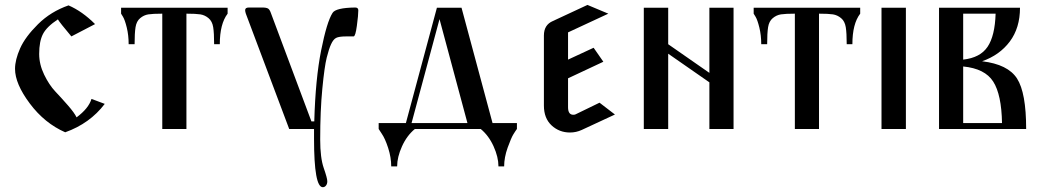

<svg xmlns="http://www.w3.org/2000/svg" viewBox="-20 -532 4311 792"><path d="M274.4 -381.8 372.1 -432.6C336.9 -467.8 300.5 -493.5 262.7 -509.8C213.9 -492.8 171.9 -467 136.7 -432.1C101.6 -397.3 77 -364.1 63 -332.5C49 -300.9 42 -272.8 42 -248C42 -207 62.3 -159.3 103 -105C143.7 -50.6 192.4 -11.1 249 13.7C316.7 -10.4 371.1 -49.5 412.1 -103.5L357.4 -124C349.6 -98 329.1 -72.6 295.9 -47.9C290 -60.2 278.2 -76.7 260.3 -97.2C242.4 -117.7 224.9 -136.9 208 -154.8C191.1 -172.7 175.8 -195.8 162.1 -224.1C148.4 -252.4 141.6 -280.9 141.6 -309.6C141.6 -344.1 146.8 -371.4 157.2 -391.6C167.6 -411.8 188.2 -432 218.8 -452.1C224 -443 242.5 -419.6 274.4 -381.8Z M649.4 0H749V-475.6C775.1 -475.6 794.3 -474.6 806.6 -472.7C819 -470.7 830.2 -465.5 840.3 -457C850.4 -448.6 856.8 -436.2 859.4 -419.9C862 -403.6 863.3 -380.2 863.3 -349.6H886.7C886.7 -405.6 897.5 -447.6 918.9 -475.6V-500H479.5V-475.6L487.3 -462.9C492.5 -454.4 497.7 -439.6 502.9 -418.5C508.1 -397.3 510.7 -374.3 510.7 -349.6H535.2C535.2 -380.2 536.5 -403.6 539.1 -419.9C541.7 -436.2 548 -448.6 558.1 -457C568.2 -465.5 579.4 -470.7 591.8 -472.7C604.2 -474.6 623.4 -475.6 649.4 -475.6Z M1300.8 43.9C1300.8 -35.5 1303.7 -105.5 1309.6 -166C1315.4 -226.6 1321.5 -269.2 1327.6 -293.9C1333.8 -318.7 1339.8 -337.2 1345.7 -349.6C1351.6 -362.6 1358.4 -371.3 1366.2 -375.5C1374 -379.7 1388 -381.8 1408.2 -381.8H1438.5C1443.7 -381.8 1448.2 -396.5 1452.1 -425.8C1456.1 -455.1 1458 -476.2 1458 -489.3C1458 -497.1 1453.8 -501 1445.3 -501C1391.3 -500.3 1360 -492.8 1351.6 -478.5C1335.9 -453.8 1320.3 -402.3 1304.7 -324.2C1289.1 -246.1 1279.6 -148.4 1276.4 -31.2H1264.6L1097.7 -477.5C1094.4 -487.3 1090.5 -493.7 1085.9 -496.6C1081.4 -499.5 1073.2 -501 1061.5 -501H1006.8C996.4 -501 991.2 -497.4 991.2 -490.2C991.2 -486.3 992.2 -481.4 994.1 -475.6L1172.9 0H1275.4V40C1275.4 173.5 1287.4 240.2 1311.5 240.2C1316.7 240.2 1321.1 238 1324.7 233.4C1328.3 228.8 1330.1 223 1330.1 215.8C1330.1 207.4 1325.2 189.1 1315.4 161.1C1305.7 133.1 1300.8 94.1 1300.8 43.9Z M1962.9 0C1985 18.2 2002.8 42.2 2016.1 71.8C2029.5 101.4 2036.1 128.9 2036.1 154.3H2059.6C2059.6 129.6 2064.5 103.7 2074.2 76.7C2084 49.6 2091.8 31.4 2097.7 22C2103.5 12.5 2108.4 5.2 2112.3 0V-24.4H2011.7L1883.8 -500H1782.2L1654.3 -24.4H1542V0L1554.7 19.5C1563.8 32.6 1572.6 52.1 1581.1 78.1C1589.5 104.2 1593.8 129.6 1593.8 154.3H1618.2C1618.2 128.9 1624.8 101.4 1638.2 71.8C1651.5 42.2 1669.3 18.2 1691.4 0ZM1677.7 -24.4 1793 -453.1 1908.2 -24.4Z M2489.3 -475.6 2403.3 -511.7 2260.7 -445.3C2236 -434.9 2223.6 -415 2223.6 -385.7V-96.7C2223.6 -61.5 2234.2 -34.2 2255.4 -14.6C2276.5 4.9 2301.8 14.6 2331.1 14.6C2348 14.6 2364.3 11.1 2379.9 3.9L2516.6 -59.6L2453.1 -108.4L2354.5 -60.5C2352.5 -59.2 2349.3 -58.6 2344.7 -58.6C2330.4 -58.6 2323.2 -69 2323.2 -89.8V-209L2468.8 -277.3L2428.7 -335L2323.2 -286.1V-398.4Z M2736.3 0V-310.5L2906.2 -192.4V0H3005.9V-500H2906.2V-231.4L2736.3 -349.6V-500H2635.7V0Z M3258.8 0H3358.4V-475.6C3384.4 -475.6 3403.6 -474.6 3416 -472.7C3428.4 -470.7 3439.6 -465.5 3449.7 -457C3459.8 -448.6 3466.1 -436.2 3468.8 -419.9C3471.4 -403.6 3472.7 -380.2 3472.7 -349.6H3496.1C3496.1 -405.6 3506.8 -447.6 3528.3 -475.6V-500H3088.9V-475.6L3096.7 -462.9C3101.9 -454.4 3107.1 -439.6 3112.3 -418.5C3117.5 -397.3 3120.1 -374.3 3120.1 -349.6H3144.5C3144.5 -380.2 3145.8 -403.6 3148.4 -419.9C3151 -436.2 3157.4 -448.6 3167.5 -457C3177.6 -465.5 3188.8 -470.7 3201.2 -472.7C3213.5 -474.6 3232.7 -475.6 3258.8 -475.6Z M3616.2 -500V0H3716.8V-500Z M4212.9 0C4212.9 -99.6 4200.4 -168.9 4175.3 -208C4150.2 -247.1 4102.2 -270.8 4031.2 -279.3C4079.4 -296.2 4117.5 -323.4 4145.5 -360.8C4173.5 -398.3 4187.5 -444.7 4187.5 -500H3853.5V0ZM3953.1 -24.4V-257.8C4013 -252 4054.4 -231.1 4077.1 -195.3C4099.9 -159.5 4112 -102.5 4113.3 -24.4ZM3953.1 -475.6H4086.9C4085 -414.4 4073.9 -368.8 4053.7 -338.9C4033.5 -308.9 4000 -291.3 3953.1 -286.1Z"/></svg>

Font: TriodPostnaja
Style: Medium
Weight: 500
Version: 20110805; ttfautohint (v0.96) -l 8 -r 50 -G 200 -x 14 -w "G"